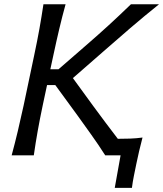

<svg xmlns="http://www.w3.org/2000/svg" viewBox="-20 -733 770 906"><path d="M35 0Q51 -59.5 64 -114.2Q77 -169 91.5 -235.5L141.5 -473Q156 -541 166 -597Q176 -653 185 -713H289.5Q273 -653 259.8 -597Q246.5 -541 232 -473L217.5 -406H256L397 -528.5Q446.5 -571.5 493.5 -614.5Q540.5 -657.5 598 -713H730.5Q659 -655.5 594 -599.8Q529 -544 466.5 -489L324 -364.5L420.5 -232Q446.5 -197 476.5 -156.5Q506.5 -116 536 -78Q564.5 -78 593.8 -79Q623 -80 652.5 -84Q643.5 -50.5 636.5 -19.8Q629.5 11 623.5 39.5Q617.5 68 611.8 96.8Q606 125.5 602.5 153.5H521.5L549 0H476.5Q443 -52.5 411 -97Q379 -141.5 348 -185L241 -331.5H202L181.5 -235.5Q167.5 -169 157.8 -114.2Q148 -59.5 139.5 0Z"/></svg>

Font: Commissioner Flair
Style: Italic
Weight: 400
Italic angle: -12°
Designer: Kostas Bartsokas
Foundry: Kostas Bartsokas
Version: Version 1.000; ttfautohint (v1.8.3)